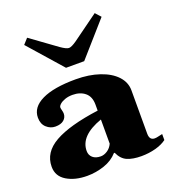

<svg xmlns="http://www.w3.org/2000/svg" viewBox="-140 -876 896 993"><g transform="rotate(-20 308.0 -379.0)"><path d="M95 -738 122 -768 264 -665Q294 -644 308 -644Q322 -644 352 -665L494 -768L521 -738L358 -553H258ZM13 -97Q13 -176 93.5 -221.5Q174 -267 336 -289V-322Q336 -366 309.5 -388Q283 -410 241 -410Q218 -410 199.5 -403.5Q181 -397 170.5 -387.5Q160 -378 160 -370Q160 -365 163 -353.5Q166 -342 166 -335Q166 -314 150 -300Q134 -286 103 -286Q76 -286 54.5 -305.5Q33 -325 33 -360Q33 -417 98 -448.5Q163 -480 284 -480Q357 -480 414.5 -460.5Q472 -441 504 -406.5Q536 -372 536 -328V-89Q536 -53 565 -53Q574 -53 587.5 -56.5Q601 -60 608 -61V-28Q584 -10 547 0Q510 10 469 10Q422 10 391.5 -3Q361 -16 344 -54H340Q311 -21 265 -5.5Q219 10 171 10Q104 10 58.5 -17.5Q13 -45 13 -97ZM336 -107V-240Q211 -196 211 -112Q211 -89 227 -75Q243 -61 271 -61Q289 -61 307.5 -73Q326 -85 336 -107Z"/></g></svg>

Font: Taviraj Black
Style: Regular
Weight: 900
Designer: Katatrad Team
Foundry: CadsonDemak
Version: Version 1.001